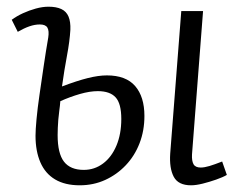

<svg xmlns="http://www.w3.org/2000/svg" viewBox="-20 -539 723 573"><path d="M218 14Q174 14 144.5 -3.5Q115 -21 100.5 -54.5Q86 -88 86 -134Q86 -151 89 -183.5Q92 -216 98 -257Q104 -298 110.5 -342.5Q117 -387 124 -427Q127 -447 121.5 -456.5Q116 -466 99 -466Q84 -466 68 -460.5Q52 -455 33 -444L15 -480Q30 -491 48.5 -499.5Q67 -508 87 -513.5Q107 -519 125 -519Q148 -519 163 -512Q178 -505 184.5 -489.5Q191 -474 190 -450Q188 -416 180 -373.5Q172 -331 165 -281Q210 -298 242 -306Q274 -314 299 -314Q356 -314 383.5 -282Q411 -250 411 -193Q411 -149 396.5 -111.5Q382 -74 355.5 -46Q329 -18 294 -2Q259 14 218 14ZM230 -32Q262 -32 287.5 -51Q313 -70 327.5 -104.5Q342 -139 342 -184Q342 -230 325 -248.5Q308 -267 272 -267Q248 -267 218.5 -258.5Q189 -250 160 -237Q159 -223 157 -209Q155 -195 154 -182Q153 -169 152.5 -157.5Q152 -146 152 -136Q152 -81 171 -56.5Q190 -32 230 -32ZM550 14Q512 14 498.5 -11.5Q485 -37 488 -81L521 -506H586L553 -78Q552 -59 557.5 -49Q563 -39 579 -39Q590 -39 605 -43.5Q620 -48 643 -57L657 -17Q645 -10 625 -3Q605 4 585 9Q565 14 550 14Z"/></svg>

Font: Literata Light
Style: Italic
Weight: 300
Italic angle: -2°
Designer: Latin by Veronika Burian and Jose Scaglione. Greek by Irene Vlachou. Cyrillic by Vera Evstafieva
Foundry: TypeTogether
Version: Version 3.103;gftools[0.9.29]